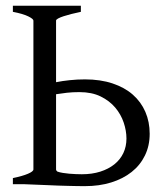

<svg xmlns="http://www.w3.org/2000/svg" viewBox="-20 -635 580 662"><path d="M253.9 -317.4Q230.5 -317.4 210.7 -315.2Q190.9 -313 173.3 -310.1V-50.8Q173.3 -46.9 177.7 -43.5Q186 -40.5 196.8 -38.8Q207.5 -37.1 218.8 -36.1Q230 -35.2 241.2 -34.7Q252.4 -34.2 262.2 -34.2Q297.4 -34.2 325.7 -43.2Q354 -52.2 374.3 -68.4Q394.5 -84.5 405.3 -107.2Q416 -129.9 416 -157.2Q416 -184.1 406.5 -212.4Q397 -240.7 377.2 -264.2Q357.4 -287.6 326.9 -302.5Q296.4 -317.4 253.9 -317.4ZM496.1 -173.8Q496.1 -132.3 479.7 -98.9Q463.4 -65.4 433.8 -42Q404.3 -18.6 363.3 -5.9Q322.3 6.8 272.9 6.8Q262.2 6.8 247.3 6.6Q232.4 6.3 215.3 5.9Q198.2 5.4 180.2 4.9Q162.1 4.4 145 3.4Q104.5 2 60.1 0H24.4V-21Q57.6 -27.8 76.4 -35.9Q95.2 -43.9 95.2 -50.8V-564Q95.2 -569.8 77.4 -578.6Q59.6 -587.4 24.4 -594.2V-615.2H258.8V-594.2Q242.2 -590.8 226.8 -586.9Q211.4 -583 199.5 -579.1Q187.5 -575.2 180.4 -571.3Q173.3 -567.4 173.3 -564V-351.6Q195.3 -356 220.7 -358.6Q246.1 -361.3 272.9 -361.3Q326.2 -361.3 367.9 -347.4Q409.7 -333.5 438 -308.6Q466.3 -283.7 481.2 -249.3Q496.1 -214.8 496.1 -173.8Z"/></svg>

Font: Noto Serif Devanagari
Style: Bold
Weight: 700
Designer: Monotype Design Team
Foundry: Monotype Imaging Inc.
Version: Version 1.01